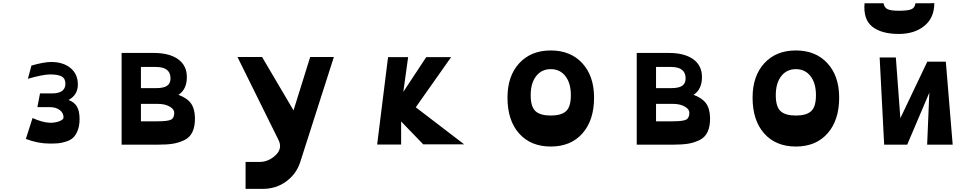

<svg xmlns="http://www.w3.org/2000/svg" viewBox="-20 -928 6245 1233"><path d="M420 -286Q458 -272 474.5 -243Q491 -214 491 -164Q491 -121 479 -90.5Q467 -60 450 -44Q433 -28 405 -19Q377 -10 354.5 -8Q332 -6 300 -6Q223 -6 146 -36L189 -170Q252 -142 296 -140Q329 -138 358.5 -148.5Q388 -159 388 -174Q388 -203 363.5 -221.5Q339 -240 300 -240H220L237 -328H312Q400 -328 400 -390Q400 -424 376 -437Q352 -450 302 -450Q256 -450 159 -422L182 -507Q263 -530 308 -530Q386 -530 433 -491Q480 -452 480 -385Q480 -318 420 -286Z M761 1V-588H967Q1068 -588 1124 -547.5Q1180 -507 1180 -433Q1180 -354 1126 -319Q1180 -299 1205 -266Q1230 -233 1232 -173Q1233 -117 1216 -81Q1199 -45 1163.5 -28Q1128 -11 1090 -5Q1052 1 995 1ZM885 -362H981Q1031 -362 1053 -377Q1075 -392 1075 -425Q1075 -498 981 -498H885ZM885 -149H991Q1057 -149 1078 -159.5Q1099 -170 1099 -204Q1099 -226 1072 -242Q1043 -261 991 -261H885Z M2124 -562 1908 113Q1884 188 1819 236.5Q1754 285 1666 285H1557V112H1647Q1704 112 1750 68.5Q1796 25 1768 -30L1505 -562H1663L1865 -219L1972 -562Z M2402 0 2472 -561H2601L2570 -338L2717 -561H2877L2650 -239L2961 -1H2698L2556 -148V0Z M3239 -301Q3239 -440 3314.5 -522Q3390 -604 3517 -604Q3644 -604 3719.5 -522Q3795 -440 3795 -301Q3795 -156 3720.5 -71.5Q3646 13 3517 13Q3388 13 3313.5 -71Q3239 -155 3239 -301ZM3646 -317Q3646 -394 3611 -439Q3576 -484 3517 -484Q3458 -484 3423 -439Q3388 -394 3388 -317Q3388 -242 3419 -214Q3450 -186 3517 -186Q3584 -186 3615 -214Q3646 -242 3646 -317Z M4069 1V-588H4275Q4376 -588 4432 -547.5Q4488 -507 4488 -433Q4488 -354 4434 -319Q4488 -299 4513 -266Q4538 -233 4540 -173Q4541 -117 4524 -81Q4507 -45 4471.5 -28Q4436 -11 4398 -5Q4360 1 4303 1ZM4193 -362H4289Q4339 -362 4361 -377Q4383 -392 4383 -425Q4383 -498 4289 -498H4193ZM4193 -149H4299Q4365 -149 4386 -159.5Q4407 -170 4407 -204Q4407 -226 4380 -242Q4351 -261 4299 -261H4193Z M4813 -301Q4813 -440 4888.5 -522Q4964 -604 5091 -604Q5218 -604 5293.5 -522Q5369 -440 5369 -301Q5369 -156 5294.5 -71.5Q5220 13 5091 13Q4962 13 4887.5 -71Q4813 -155 4813 -301ZM5220 -317Q5220 -394 5185 -439Q5150 -484 5091 -484Q5032 -484 4997 -439Q4962 -394 4962 -317Q4962 -242 4993 -214Q5024 -186 5091 -186Q5158 -186 5189 -214Q5220 -242 5220 -317Z M5980 -908Q5980 -814 5916.5 -762Q5853 -710 5752 -710Q5641 -710 5582 -756.5Q5523 -803 5532 -907H5654Q5659 -879 5680 -869Q5701 -859 5752 -859Q5810 -859 5832.5 -868.5Q5855 -878 5859 -907H5951ZM6098 1H5934L5948 -333L5806 1H5658L5629 -559H5733L5762 -169L5935 -532H6054Z"/></svg>

Font: OpenDyslexic
Style: Bold
Weight: 800
Designer: Abbie Gonzalez
Version: Version 0.920;hotconv 1.0.109;makeotfexe 2.5.65596